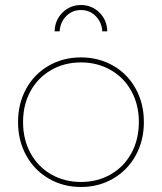

<svg xmlns="http://www.w3.org/2000/svg" viewBox="-20 -746 646 766"><path d="M554 -259Q554 -185 521.5 -126Q489 -67 431.5 -33.5Q374 0 303 0Q232 0 174.5 -33.5Q117 -67 84.5 -126Q52 -185 52 -259Q52 -333 84.5 -392Q117 -451 174.5 -484Q232 -517 303 -517Q374 -517 431.5 -484Q489 -451 521.5 -392Q554 -333 554 -259ZM72 -259Q72 -190 101.5 -135.5Q131 -81 184 -50.5Q237 -20 303 -20Q369 -20 422 -50.5Q475 -81 504.5 -135.5Q534 -190 534 -259Q534 -328 504.5 -382Q475 -436 422 -466.5Q369 -497 303 -497Q237 -497 184 -466.5Q131 -436 101.5 -382Q72 -328 72 -259ZM198 -621Q199 -666 229.5 -696Q260 -726 303 -726Q346 -726 376.5 -696Q407 -666 408 -621H388Q386 -657 362 -681.5Q338 -706 303 -706Q268 -706 244 -681.5Q220 -657 218 -621Z"/></svg>

Font: Montserrat-Arabic Thin
Style: Regular
Weight: 250
Designer: Mohamed Gaber
Foundry: Kief Type Foundry
Version: Version 5.008